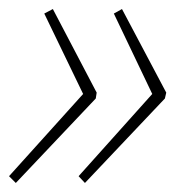

<svg xmlns="http://www.w3.org/2000/svg" viewBox="-26 -492 401 425"><path d="M162 -87 148 -102 311 -284 226 -462 244 -472 342 -287 339 -274ZM9 -87 -6 -102 158 -284 72 -462 91 -472 188 -287 186 -274Z"/></svg>

Font: Noto Sans Disp Thin
Style: Italic
Weight: 100
Italic angle: -12°
Designer: Monotype Design Team
Foundry: Monotype Imaging Inc.
Version: Version 2.000;GOOG;noto-source:20170915:90ef993387c0